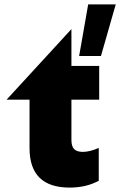

<svg xmlns="http://www.w3.org/2000/svg" viewBox="-20 -840 545 871"><path d="M296 11Q371 11 428 -20V-169Q387 -151 356 -151Q329 -151 316.5 -163.5Q304 -176 304 -205V-388H430V-541H304V-708L10 -388H114V-168Q114 11 296 11ZM505 -820H380L339 -586H438Z"/></svg>

Font: Geom Black
Style: Bold
Weight: 900
Version: Version 1.102